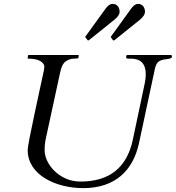

<svg xmlns="http://www.w3.org/2000/svg" viewBox="-20 -972 908 992"><path d="M692.5 -952C681.5 -952 670 -944 658 -928L554 -784C552.7 -782.7 552 -781.7 552 -781C552 -780.3 552.7 -779.3 554 -778L564 -764C565.3 -763.3 566.5 -763 567.5 -763C568.5 -763 569.7 -763.3 571 -764L703 -870C720.3 -884.7 729 -898.3 729 -911C729 -934.9 715.6 -952 692.5 -952ZM561 -952C549.7 -952 538 -944 526 -928L422 -784C420.7 -782.7 420 -781.7 420 -781C420 -780.3 420.7 -779.3 422 -778L433 -764C433.7 -763.3 434.5 -763 435.5 -763C436.5 -763 437.7 -763.3 439 -764L571 -870C589 -884.7 598 -898.3 598 -911C598 -935.2 584.6 -952 561 -952ZM410.5 0C574.2 0 667.3 -90.8 698 -231.5C722.8 -345.2 745.5 -452.1 765 -545L780 -615C786.7 -646.3 798.1 -658.6 825 -664C835.1 -666 868 -668 868 -677V-682C868 -686 865.7 -688 861 -688H641C635 -688 632 -685.7 632 -681V-676C632 -671.3 635.3 -669 642 -669H656C707.3 -669 733 -642.3 733 -589C733 -571 730.3 -550.7 725 -528L666 -249C635.3 -105.7 545.3 -34 396 -34C348.7 -34 306.7 -49.7 270 -81C241.6 -105.2 210.5 -148.5 210.5 -196.2C210.5 -215.7 212 -233 215 -248L291 -599C297 -627.7 306.8 -646.5 320.5 -655.5C334.2 -664.5 348.2 -669 362.5 -669C376.8 -669 384.3 -670.3 385 -673L387 -685C387 -687 386 -688 384 -688H130C129.5 -688.1 129 -688.2 128.5 -688.2C126.7 -688.2 125.5 -687.1 125 -685L123 -673C122.3 -670.3 123 -669 125 -669C162.3 -669 187.7 -661.3 201 -646C206.3 -640 209 -634.2 209 -628.5C209 -622.8 208 -614.7 206 -604L198 -568C194.7 -552.7 181.3 -490.7 158 -382C134.7 -273.3 123 -211.7 123 -197C123 -67.7 269 0 410.5 0Z"/></svg>

Font: fbb
Style: Italic
Weight: 400
Italic angle: -12°
Designer: David J. Perry, Michael Sharpe
Version: Version 0.991